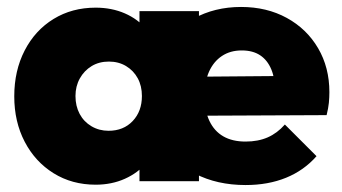

<svg xmlns="http://www.w3.org/2000/svg" viewBox="-20 -521 982 552"><path d="M686 11Q604 11 541 -21.5Q478 -54 442 -112Q406 -170 406 -245Q406 -319 441 -376.5Q476 -434 536.5 -467.5Q597 -501 673 -501Q747 -501 804.5 -469.5Q862 -438 894.5 -382.5Q927 -327 927 -256Q927 -241 925.5 -225.5Q924 -210 919 -190L488 -188V-300L850 -303L772 -254Q771 -295 760 -321.5Q749 -348 728 -362Q707 -376 675 -376Q642 -376 618 -360Q594 -344 581 -315Q568 -286 568 -245Q568 -203 582 -173.5Q596 -144 622 -129Q648 -114 686 -114Q722 -114 749.5 -126Q777 -138 799 -163L890 -72Q854 -31 802.5 -10Q751 11 686 11ZM255 10Q187 10 134 -23Q81 -56 51 -113.5Q21 -171 21 -244Q21 -318 51 -376Q81 -434 134 -466.5Q187 -499 255 -499Q301 -499 339 -482.5Q377 -466 401.5 -436Q426 -406 431 -368V-122Q426 -83 401.5 -53.5Q377 -24 339 -7Q301 10 255 10ZM292 -145Q335 -145 361.5 -173Q388 -201 388 -245Q388 -274 376 -296Q364 -318 342.5 -331Q321 -344 293 -344Q265 -344 243.5 -331Q222 -318 209.5 -295.5Q197 -273 197 -245Q197 -216 209 -193.5Q221 -171 243 -158Q265 -145 292 -145ZM381 0V-131L406 -251L381 -369V-489H552V0Z"/></svg>

Font: Outfit Thin ExtraBold
Style: Regular
Weight: 800
Version: Version 1.100;gftools[0.9.27]